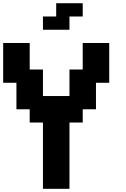

<svg xmlns="http://www.w3.org/2000/svg" viewBox="-20 -1187 790 1207"><path d="M0 -666.7V-916.7H166.7V-750H250V-583.3H416.7V-750H500V-916.7H666.7V-666.7H583.3V-500H500V-416.7H416.7V0H250V-416.7H166.7V-500H83.3V-666.7ZM333.3 -1083.3V-1166.7H500V-1083.3H416.7V-1000H250V-1083.3Z"/></svg>

Font: Galmuri11 Bold
Style: Regular
Weight: 700
Designer: Lee Minseo (quiple)
Version: Version 2.397;hotconv 1.1.1;makeotfexe 2.6.0 DEVELOPMENT